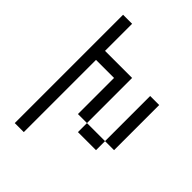

<svg xmlns="http://www.w3.org/2000/svg" viewBox="-220 -720 940 940"><g transform="rotate(45 250.0 -250.0)"><path d="M62.5 -625Q62.5 -625 62.5 125H125Q125 125 125 -375H250Q250 -375 250 -125H312.5V-62.5H437.5V-125H312.5V-437.5H125V-625ZM437.5 -125H500V-437.5H437.5Z"/></g></svg>

Font: CalcUnifontExMono
Style: Regular
Weight: 500
Version: Version 15.0.06